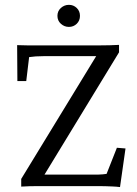

<svg xmlns="http://www.w3.org/2000/svg" viewBox="-20 -758 557 782"><path d="M468.8 3.9Q453.1 2 439 1.5Q424.8 1 412.1 0.5Q399.4 0 384.8 0H133.8Q115.2 0 99.6 0.5Q84 1 66.4 2V-29.3L389.6 -558.6L392.6 -529.3H158.2Q139.6 -529.3 125.5 -528.3Q111.3 -527.3 98.6 -525.4L86.9 -427.7H50.8L49.8 -574.2Q71.3 -573.2 89.8 -573.2Q108.4 -573.2 127 -573.2H390.6Q409.2 -573.2 427.7 -573.7Q446.3 -574.2 464.8 -575.2V-544.9L141.6 -14.6V-46.9H379.9Q389.6 -46.9 398.4 -47.9Q407.2 -48.8 414.1 -49.8L456.1 -156.2L491.2 -153.3ZM260.7 -648.4Q242.2 -648.4 228 -661.1Q213.9 -673.8 213.9 -693.4Q213.9 -712.9 228 -725.6Q242.2 -738.3 260.7 -738.3Q279.3 -738.3 292.5 -725.6Q305.7 -712.9 305.7 -693.4Q305.7 -673.8 292.5 -661.1Q279.3 -648.4 260.7 -648.4Z"/></svg>

Font: Crimson Pro Light
Style: Regular
Weight: 300
Designer: Jacques Le Bailly
Foundry: Baron von Fonthausen
Version: Version 1.003